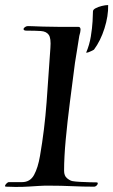

<svg xmlns="http://www.w3.org/2000/svg" viewBox="-55 -737 447 758"><path d="M6 1Q-1 1 -10 0.5Q-19 0 -30 0H-32Q-35 0 -35 -3Q-35 -7 -29.5 -12.5Q-24 -18 -20 -18H32Q64 -18 79.5 -46.5Q95 -75 103 -122Q121 -226 129 -334Q137 -442 144 -548Q147 -586 137.5 -599.5Q128 -613 106.5 -614.5Q85 -616 50 -616Q38 -616 38 -622Q38 -626 43.5 -630Q49 -634 55 -634Q61 -634 74.5 -633.5Q88 -633 100.5 -632.5Q113 -632 116 -632Q151 -631 175.5 -631Q200 -631 220 -631H254Q263 -631 263 -620Q263 -612 258 -595Q254 -568 249.5 -541.5Q245 -515 241 -489Q231 -412 221 -334Q211 -256 204.5 -186Q198 -116 198 -63Q198 -43 209.5 -33.5Q221 -24 231 -22Q242 -20 261.5 -19Q281 -18 299 -17.5Q317 -17 325 -17H326Q331 -17 331 -13Q331 -9 326.5 -4.5Q322 0 316 0Q273 0 229.5 -2Q186 -4 142 -4Q132 -4 121 -4Q110 -4 99 -3Q79 -2 59 -0.5Q39 1 6 1ZM285 -529Q298 -559 303.5 -592.5Q309 -626 310.5 -653.5Q312 -681 312 -692Q312 -699 322.5 -704.5Q333 -710 347 -713.5Q361 -717 372 -717Q373 -674 357.5 -625Q342 -576 316 -541Q316 -541 304.5 -535Q293 -529 285 -529Z"/></svg>

Font: Tapestry
Style: Regular
Weight: 400
Designer: Robert E. Leuschke
Foundry: Robert E. Leuschke
Version: Version 1.010; ttfautohint (v1.8.4.7-5d5b)